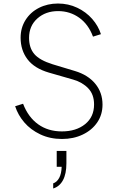

<svg xmlns="http://www.w3.org/2000/svg" viewBox="-20 -777 679 1090"><path d="M66 -174 111 -188Q140 -112 196.5 -71.5Q253 -31 331 -31Q412 -31 463 -72Q514 -113 514 -184Q514 -241 481 -275.5Q448 -310 396 -325L257 -365Q175 -389 136 -440.5Q97 -492 97 -563Q97 -619 125 -663.5Q153 -708 201.5 -732.5Q250 -757 309 -757Q368 -757 418.5 -733Q469 -709 503.5 -669.5Q538 -630 553 -583L508 -569Q482 -639 429.5 -676.5Q377 -714 310 -714Q239 -714 192 -672Q145 -630 145 -562Q145 -505 175 -470Q205 -435 279 -412L405 -374Q479 -352 520.5 -302Q562 -252 562 -183Q562 -126 532 -82Q502 -38 449.5 -13Q397 12 332 12Q264 12 209 -14Q154 -40 118 -82Q82 -124 66 -174ZM330 170H302V80H357V150Q357 210 337.5 246Q318 282 282 293V264Q303 257 316 233Q329 209 330 170Z"/></svg>

Font: Eudoxus Sans ExtraLight
Style: Regular
Weight: 200
Designer: Stijn de Vries
Foundry: tokotype
Version: Version 2.005